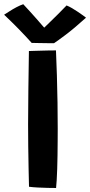

<svg xmlns="http://www.w3.org/2000/svg" viewBox="-66 -906 438 933"><path d="M206.5 7.5Q189.5 7.5 165.8 7Q142 6.5 117.8 5.2Q93.5 4 75 1.5Q74 -32 73 -84Q72 -136 71.2 -194Q70.5 -252 70.5 -303Q70.5 -380 71.8 -470Q73 -560 74.5 -658Q82 -658.5 98.2 -658.8Q114.5 -659 134.5 -659.8Q154.5 -660.5 173.8 -660.8Q193 -661 206 -661Q208.5 -605 210.5 -539Q212.5 -473 213.5 -406.5Q214.5 -340 214.5 -280.5Q214.5 -252 214.2 -218.8Q214 -185.5 213.5 -151.5Q213 -117.5 212 -86.2Q211 -55 209.5 -30.5Q208 -6 206.5 7.5ZM257.5 -879.5Q269 -875 283.8 -866.5Q298.5 -858 312.8 -848.2Q327 -838.5 337.8 -830.8Q348.5 -823 352 -820Q292 -766 252.5 -736.5Q213 -707 196.5 -696Q186.5 -696 166.2 -696.2Q146 -696.5 124.2 -696.8Q102.5 -697 88 -697.5Q57 -732 24 -765.8Q-9 -799.5 -46 -834.5Q-35.5 -841 -19.8 -851.2Q-4 -861.5 14 -871Q32 -880.5 47 -885.5Q63.5 -868 80.2 -849.5Q97 -831 112 -814Q127 -797 137.5 -784.5Q148 -772 152.5 -767.5H144.5Q153 -775.5 172.8 -794.8Q192.5 -814 215.8 -837Q239 -860 257.5 -879.5Z"/></svg>

Font: Grandstander Thin SemiBold
Style: Regular
Weight: 600
Version: Version 1.200